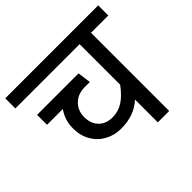

<svg xmlns="http://www.w3.org/2000/svg" viewBox="-179 -835 1012 1012"><g transform="rotate(-45 326.5 -329.0)"><path d="M543.9 -583V0H459V-169.9Q425.8 -140.1 387 -126.5Q348.1 -112.8 298.8 -112.8Q249 -112.8 208 -135.5Q167 -158.2 143.6 -199.2Q120.1 -240.2 120.1 -293Q120.1 -356 154.8 -403.8H37.1V-478H346.2L356 -403.8H317.9Q267.1 -403.8 235.6 -372.8Q204.1 -341.8 204.1 -293Q204.1 -245.1 232.7 -216.1Q261.2 -187 309.1 -187Q352.1 -187 387.5 -209.5Q422.9 -231.9 459 -280.8V-583H-20V-658.2H672.9V-583Z"/></g></svg>

Font: Sarala
Style: Regular
Weight: 400
Designer: Andres Torresi
Foundry: Huerta Tipografica
Version: Version 1.004;PS 001.003;hotconv 1.0.70;makeotf.lib2.5.58329